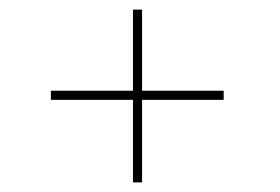

<svg xmlns="http://www.w3.org/2000/svg" viewBox="-20 -431 584 400"><path d="M257 -411H276V-242H446V-223H276V-51H257V-223H86V-242H257Z"/></svg>

Font: Josefin Sans Thin Thin
Style: Regular
Weight: 250
Version: Version 2.001